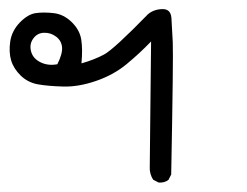

<svg xmlns="http://www.w3.org/2000/svg" viewBox="-20 -245 540 420"><path d="M327.1 154.3 315.4 148.4Q306.6 135.7 307.6 119.1L310.5 -154.3Q286.1 -128.9 257.3 -105Q228.5 -81.1 189.9 -67.9Q151.4 -54.7 118.2 -55.7Q85 -56.6 63 -60.5Q41 -64.5 25.4 -79.6Q9.8 -94.7 4.4 -112.8Q-1 -130.9 2.4 -154.3Q5.9 -177.7 23.4 -195.8Q41 -213.9 58.1 -216.3Q75.2 -218.8 97.2 -216.3Q119.1 -213.9 136.7 -196.8Q154.3 -179.7 157.7 -158.7Q161.1 -137.7 158.2 -106.4Q186.5 -114.3 208 -126Q229.5 -137.7 303.7 -213.9Q316.4 -224.6 335 -225.1Q353.5 -225.6 355 -205.6Q356.4 -185.5 357.9 -152.8Q359.4 -120.1 354.5 136.7L348.6 148.4Q339.8 155.3 327.1 154.3ZM105.5 -104.5Q117.2 -127.9 115.7 -142.1Q114.3 -156.2 102.5 -165Q90.8 -173.8 76.2 -173.3Q61.5 -172.9 52.7 -160.6Q43.9 -148.4 47.9 -132.8Q51.8 -117.2 68.4 -108.9Q85 -100.6 105.5 -104.5Z"/></svg>

Font: JasonHandwriting1
Style: Regular
Weight: 400
Version: Version 1.48.20